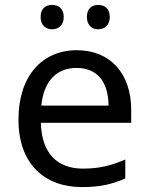

<svg xmlns="http://www.w3.org/2000/svg" viewBox="-20 -750 604 780"><path d="M145 -681C145 -647 166 -631 192 -631C217 -631 239 -647 239 -681C239 -716 217 -730 192 -730C166 -730 145 -716 145 -681ZM333 -681C333 -647 354 -631 379 -631C404 -631 426 -647 426 -681C426 -716 404 -730 379 -730C354 -730 333 -716 333 -681ZM292 -546C150 -546 55 -440 55 -264C55 -85 160 10 313 10C386 10 434 -1 489 -25V-102C433 -78 385 -65 317 -65C210 -65 149 -130 146 -251H513V-304C513 -450 429 -546 292 -546ZM291 -474C380 -474 420 -412 421 -321H148C157 -417 207 -474 291 -474Z"/></svg>

Font: Noto Sans Sunuwar
Style: Regular
Weight: 400
Designer: Anshuman Pandey
Foundry: Jamra Patel LLC
Version: Version 1.000